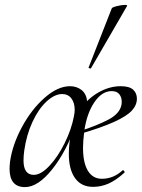

<svg xmlns="http://www.w3.org/2000/svg" viewBox="-20 -751 581 784"><path d="M19 -62Q19 -71 21 -91Q31 -161 70 -233Q109 -305 162.5 -352Q216 -399 266 -399Q293 -399 313 -383.5Q333 -368 336 -336L318 -301Q302 -272 291 -246Q251 -132 193 -59.5Q135 13 82 13Q19 13 19 -62ZM282 -277Q285 -291 285 -303Q285 -331 271.5 -349Q258 -367 234 -367Q203 -367 170 -336.5Q137 -306 112.5 -253Q88 -200 79 -136Q76 -114 76 -96Q76 -37 118 -37Q147 -37 181.5 -73.5Q216 -110 244 -166.5Q272 -223 282 -277ZM261 -123Q261 -165 271 -211L307 -305Q341 -351 384.5 -375Q428 -399 473 -399Q508 -399 523.5 -385Q539 -371 539 -348Q539 -322 518.5 -299.5Q498 -277 446.5 -253.5Q395 -230 303 -203L304 -215Q376 -238 422.5 -262.5Q469 -287 476 -323Q477 -327 477 -336Q477 -354 467 -366.5Q457 -379 436 -379Q396 -379 365 -333Q334 -287 324 -215Q319 -173 319 -148Q319 -86 339 -53.5Q359 -21 396 -21Q443 -21 480 -55L482 -56Q485 -56 487.5 -52Q490 -48 488 -46Q454 -15 423.5 -1.5Q393 12 360 12Q312 12 286.5 -23.5Q261 -59 261 -123ZM342 -476 436 -716Q437 -721 457 -726Q477 -731 490 -731Q500 -731 499 -727L352 -473Q351 -470 345.5 -472Q340 -474 342 -476Z"/></svg>

Font: Cormorant Infant
Style: Italic
Weight: 400
Italic angle: -10°
Designer: Christian Thalmann (Catharsis Fonts)
Foundry: Catharsis Fonts
Version: Version 4.000